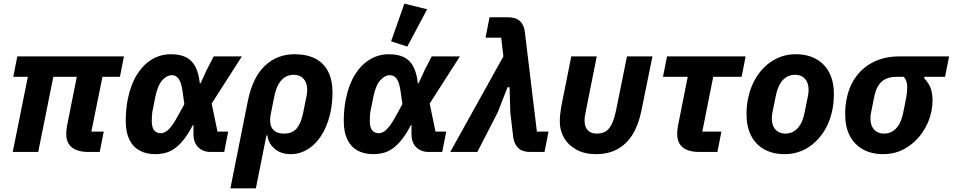

<svg xmlns="http://www.w3.org/2000/svg" viewBox="-20 -835 5235 1055"><path d="M528 0H467Q406 0 375 -25Q344 -50 344 -99Q344 -107 345 -119Q346 -131 348 -142L402 -413H273L190 0H50L133 -413H53L75 -525H661L639 -413H543L482 -112H550Z M1234 -112 1212 0H1138Q1095 0 1069 -26Q1043 -52 1043 -99V-148H1040Q1016 -102 992 -71Q968 -40 943 -21.5Q918 -3 891 4.5Q864 12 833 12Q783 12 746.5 -8Q710 -28 690.5 -68.5Q671 -109 671 -170Q671 -204 674 -235Q677 -266 683 -294Q699 -371 732.5 -425Q766 -479 814 -508Q862 -537 918 -537Q969 -537 1002 -520.5Q1035 -504 1053.5 -468.5Q1072 -433 1078 -377H1082L1114 -447L1154 -525H1309L1143 -266L1175 -112ZM863 -103Q876 -103 890 -111Q904 -119 920.5 -139.5Q937 -160 957 -197L993 -263L984 -327Q977 -381 962 -401.5Q947 -422 925 -422Q897 -422 872 -394.5Q847 -367 834 -305L820 -235Q816 -216 815 -202Q814 -188 814 -170Q814 -134 827.5 -118.5Q841 -103 863 -103Z M1246 200 1342 -281Q1368 -410 1435.5 -473.5Q1503 -537 1598 -537Q1666 -537 1712.5 -513Q1759 -489 1783 -442Q1807 -395 1807 -326Q1807 -298 1804 -270.5Q1801 -243 1796 -218Q1785 -167 1764.5 -124.5Q1744 -82 1715.5 -51.5Q1687 -21 1652 -4.5Q1617 12 1578 12Q1523 12 1488.5 -18Q1454 -48 1449 -91H1444L1386 200ZM1540 -101Q1587 -101 1610.5 -129.5Q1634 -158 1646 -216L1665 -310Q1666 -315 1667 -323Q1668 -331 1668 -341Q1668 -366 1659.5 -384.5Q1651 -403 1634.5 -413.5Q1618 -424 1593 -424Q1567 -424 1546 -411Q1525 -398 1510.5 -372.5Q1496 -347 1488 -309L1467 -204Q1462 -176 1466.5 -152.5Q1471 -129 1489 -115Q1507 -101 1540 -101Z M2432 -112 2410 0H2336Q2293 0 2267 -26Q2241 -52 2241 -99V-148H2238Q2214 -102 2190 -71Q2166 -40 2141 -21.5Q2116 -3 2089 4.5Q2062 12 2031 12Q1981 12 1944.5 -8Q1908 -28 1888.5 -68.5Q1869 -109 1869 -170Q1869 -204 1872 -235Q1875 -266 1881 -294Q1897 -371 1930.5 -425Q1964 -479 2012 -508Q2060 -537 2116 -537Q2167 -537 2200 -520.5Q2233 -504 2251.5 -468.5Q2270 -433 2276 -377H2280L2312 -447L2352 -525H2507L2341 -266L2373 -112ZM2061 -103Q2074 -103 2088 -111Q2102 -119 2118.5 -139.5Q2135 -160 2155 -197L2191 -263L2182 -327Q2175 -381 2160 -401.5Q2145 -422 2123 -422Q2095 -422 2070 -394.5Q2045 -367 2032 -305L2018 -235Q2014 -216 2013 -202Q2012 -188 2012 -170Q2012 -134 2025.5 -118.5Q2039 -103 2061 -103ZM2327 -784 2218 -579 2129 -608 2202 -815Z M2746 -525 2734 -628H2648L2670 -740H2771Q2815 -740 2837.5 -718.5Q2860 -697 2864 -659L2930 -112H2994L2972 0H2893Q2850 0 2827.5 -22Q2805 -44 2800 -81L2784 -218L2780 -356H2769L2715 -218L2603 0H2454Z M3259 -525 3202 -239Q3197 -213 3194.5 -199.5Q3192 -186 3192 -174Q3192 -138 3209.5 -119.5Q3227 -101 3260 -101Q3286 -101 3305.5 -111.5Q3325 -122 3340 -150.5Q3355 -179 3366 -233L3425 -525H3565L3504 -225Q3488 -147 3455 -94.5Q3422 -42 3372 -15Q3322 12 3255 12Q3193 12 3148.5 -12Q3104 -36 3080 -76.5Q3056 -117 3056 -166Q3056 -187 3058 -206Q3060 -225 3064 -249L3119 -525Z M3922 0H3824Q3763 0 3732 -25Q3701 -50 3701 -99Q3701 -107 3702 -119Q3703 -131 3705 -142L3759 -413H3623L3645 -525H4077L4055 -413H3899L3839 -112H3944Z M4291 12Q4227 12 4180 -14Q4133 -40 4107.5 -89Q4082 -138 4082 -207Q4082 -230 4084 -251Q4086 -272 4090 -292Q4105 -365 4142 -420Q4179 -475 4233 -506Q4287 -537 4353 -537Q4417 -537 4464 -511Q4511 -485 4536.5 -436Q4562 -387 4562 -318Q4562 -296 4560 -274.5Q4558 -253 4554 -233Q4540 -161 4502.5 -105.5Q4465 -50 4411 -19Q4357 12 4291 12ZM4296 -101Q4336 -101 4363 -130.5Q4390 -160 4401 -216L4420 -310Q4421 -315 4422 -323Q4423 -331 4423 -341Q4423 -366 4414.5 -384.5Q4406 -403 4389.5 -413.5Q4373 -424 4348 -424Q4308 -424 4281 -394.5Q4254 -365 4243 -309L4224 -215Q4223 -211 4222 -202.5Q4221 -194 4221 -184Q4221 -159 4229.5 -140.5Q4238 -122 4255 -111.5Q4272 -101 4296 -101Z M5173 -413H5059L5058 -405Q5082 -381 5093 -352.5Q5104 -324 5104 -283Q5104 -268 5102.5 -253Q5101 -238 5098 -223Q5085 -160 5048 -106.5Q5011 -53 4956 -20.5Q4901 12 4833 12Q4769 12 4722 -14Q4675 -40 4649.5 -89Q4624 -138 4624 -207Q4624 -230 4626 -251Q4628 -272 4632 -291Q4647 -366 4687 -418Q4727 -470 4786.5 -497.5Q4846 -525 4919 -525H5195ZM4946 -413H4908Q4855 -413 4825.5 -387Q4796 -361 4785 -310L4766 -215Q4765 -211 4764 -202.5Q4763 -194 4763 -184Q4763 -159 4771.5 -140.5Q4780 -122 4797 -111.5Q4814 -101 4838 -101Q4878 -101 4905 -130.5Q4932 -160 4943 -216L4959 -296Q4962 -313 4963.5 -327Q4965 -341 4965 -356Q4965 -373 4961 -386.5Q4957 -400 4946 -413Z"/></svg>

Font: IBM Plex Sans
Style: Bold Italic
Weight: 700
Italic angle: -11.31°
Designer: Mike Abbink, Paul van der Laan, Pieter van Rosmalen
Foundry: Bold Monday
Version: Version 3.201